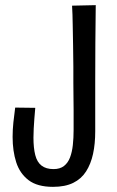

<svg xmlns="http://www.w3.org/2000/svg" viewBox="-20 -717 455 746"><path d="M186 9Q125 9 91 -17Q57 -43 43 -86.5Q29 -130 29 -185Q29 -213 32 -241.5Q35 -270 39 -299L117 -298Q115 -276 113.5 -256Q112 -236 111 -217.5Q110 -199 110 -182Q110 -142 117 -114.5Q124 -87 141.5 -73.5Q159 -60 188 -60Q213 -60 228.5 -72Q244 -84 252 -105Q260 -126 263 -153.5Q266 -181 266 -212Q266 -228 266 -247.5Q266 -267 266 -290Q266 -313 265.5 -339.5Q265 -366 265 -396Q265 -422 265 -459Q265 -496 264 -538.5Q263 -581 262.5 -621.5Q262 -662 260 -695L352 -697Q351 -627 350.5 -548.5Q350 -470 350 -402Q350 -368 350 -336.5Q350 -305 350 -273.5Q350 -242 350 -207Q350 -158 341.5 -119Q333 -80 314.5 -51Q296 -22 264.5 -6.5Q233 9 186 9Z"/></svg>

Font: Truculenta Medium
Style: Regular
Weight: 500
Version: Version 1.002